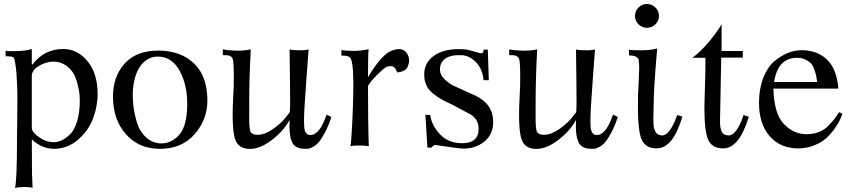

<svg xmlns="http://www.w3.org/2000/svg" viewBox="-20 -730 4252 960"><path d="M468 -261Q468 -197 444.5 -136Q421 -75 369 -30.5Q317 14 249 14Q190 14 139 -33L140 132V139Q140 143 143 209Q131 205 101 205Q71 205 55 210Q65 168 65 -28Q65 -44 66 -120.5Q67 -197 67 -245Q67 -293 63 -351.5Q59 -410 51 -437Q49 -443 43 -445.5Q37 -448 25 -448Q13 -448 8 -449V-477Q16 -473 63.5 -474.5Q111 -476 139 -485V-409L142 -407Q201 -485 296 -485Q368 -485 418 -423.5Q468 -362 468 -261ZM379 -229Q379 -242 377.5 -259Q376 -276 368.5 -307Q361 -338 348 -361.5Q335 -385 308.5 -403.5Q282 -422 246 -422Q214 -422 179 -403Q144 -384 139 -356V-90Q139 -70 174.5 -44.5Q210 -19 250 -19Q267 -19 285.5 -27Q304 -35 327 -55Q350 -75 364.5 -120Q379 -165 379 -229Z M1017 -230Q1018 -133 952.5 -58.5Q887 16 775 14Q674 13 610.5 -58Q547 -129 545 -240Q543 -346 603.5 -412.5Q664 -479 778 -477Q886 -475 951 -412Q1016 -349 1017 -230ZM916 -200Q918 -303 879 -374.5Q840 -446 772 -447Q721 -448 687 -406.5Q653 -365 645 -285Q642 -249 646.5 -206Q651 -163 664.5 -118Q678 -73 710.5 -43Q743 -13 789 -13Q839 -14 876.5 -56.5Q914 -99 916 -200Z M1637 -145Q1622 -99 1604 -66Q1586 -33 1573 -18Q1560 -3 1544 5Q1528 13 1522 13.5Q1516 14 1507 14Q1457 14 1442 -16Q1424 -50 1428 -130Q1399 -77 1343.5 -33.5Q1288 10 1241 14Q1171 20 1154 -39Q1137 -98 1147 -266Q1149 -282 1149 -352Q1149 -422 1143 -437Q1135 -457 1094 -454V-483Q1114 -479 1154 -477Q1194 -475 1234 -483Q1226 -347 1226 -203Q1226 -190 1226 -167Q1225 -95 1231 -75.5Q1237 -56 1267 -56Q1303 -56 1343.5 -84Q1384 -112 1406 -140L1429 -169Q1432 -192 1430 -322.5Q1428 -453 1428 -483Q1439 -479 1473 -478.5Q1507 -478 1523 -483Q1523 -481 1519.5 -435Q1516 -389 1511.5 -327.5Q1507 -266 1505 -232Q1498 -139 1501 -96.5Q1504 -54 1533 -55Q1579 -56 1613 -157Z M2019 -398Q2016 -390 2010.5 -384.5Q2005 -379 1998 -376Q1991 -373 1986 -371.5Q1981 -370 1974 -369Q1967 -368 1966 -368Q1961 -383 1952.5 -392Q1944 -401 1926 -399Q1908 -397 1886 -375Q1862 -353 1845.5 -334.5Q1829 -316 1825 -308L1820 -301Q1820 -109 1824 1Q1813 -2 1781.5 -2.5Q1750 -3 1732 1Q1736 -14 1740.5 -102.5Q1745 -191 1746 -248Q1750 -399 1735 -434Q1728 -454 1687 -452V-480Q1706 -476 1745 -475.5Q1784 -475 1823 -484Q1821 -473 1820.5 -409Q1820 -345 1820 -343Q1821 -347 1837.5 -372.5Q1854 -398 1867 -414Q1892 -446 1913.5 -462.5Q1935 -479 1966 -484Q2000 -488 2016.5 -460.5Q2033 -433 2019 -398Z M2446 -122Q2446 -57 2401 -21.5Q2356 14 2295 13Q2270 12 2158 -5Q2147 -6 2138 8H2117L2107 -156L2131 -155Q2138 -104 2179.5 -59Q2221 -14 2291 -14Q2373 -14 2373 -86Q2373 -140 2321 -164L2243 -206Q2209 -221 2188.5 -232.5Q2168 -244 2145 -262.5Q2122 -281 2111.5 -304.5Q2101 -328 2101 -357Q2101 -419 2153 -453.5Q2205 -488 2291 -484Q2317 -483 2349 -473Q2381 -463 2387 -463Q2391 -463 2394 -467.5Q2397 -472 2398 -477Q2399 -482 2398 -482H2419L2424 -329H2398Q2392 -387 2359.5 -419.5Q2327 -452 2290 -454Q2234 -457 2206 -436.5Q2178 -416 2180 -378Q2181 -355 2202.5 -334Q2224 -313 2246.5 -302Q2269 -291 2308 -274Q2347 -257 2359 -251Q2446 -208 2446 -122Z M3069 -145Q3054 -99 3036 -66Q3018 -33 3005 -18Q2992 -3 2976 5Q2960 13 2954 13.5Q2948 14 2939 14Q2889 14 2874 -16Q2856 -50 2860 -130Q2831 -77 2775.5 -33.5Q2720 10 2673 14Q2603 20 2586 -39Q2569 -98 2579 -266Q2581 -282 2581 -352Q2581 -422 2575 -437Q2567 -457 2526 -454V-483Q2546 -479 2586 -477Q2626 -475 2666 -483Q2658 -347 2658 -203Q2658 -190 2658 -167Q2657 -95 2663 -75.5Q2669 -56 2699 -56Q2735 -56 2775.5 -84Q2816 -112 2838 -140L2861 -169Q2864 -192 2862 -322.5Q2860 -453 2860 -483Q2871 -479 2905 -478.5Q2939 -478 2955 -483Q2955 -481 2951.5 -435Q2948 -389 2943.5 -327.5Q2939 -266 2937 -232Q2930 -139 2933 -96.5Q2936 -54 2965 -55Q3011 -56 3045 -157Z M3275 -650Q3275 -626 3257 -608.5Q3239 -591 3215 -591Q3190 -591 3172.5 -608.5Q3155 -626 3155 -650Q3155 -675 3172.5 -692.5Q3190 -710 3215 -710Q3239 -710 3257 -692.5Q3275 -675 3275 -650ZM3392 -147Q3345 12 3263 12Q3202 12 3184 -43Q3167 -96 3170 -251Q3171 -272 3173.5 -325Q3176 -378 3176 -392.5Q3176 -407 3173 -433Q3164 -453 3125 -453V-482Q3130 -478 3184.5 -478.5Q3239 -479 3266 -488Q3248 -284 3248 -195Q3248 -184 3247.5 -165Q3247 -146 3247 -135.5Q3247 -125 3247.5 -110.5Q3248 -96 3250.5 -88Q3253 -80 3257.5 -71.5Q3262 -63 3269.5 -58.5Q3277 -54 3287 -53Q3329 -49 3366 -155Z M3724 -146Q3676 12 3596 12Q3541 12 3521.5 -30Q3502 -72 3502 -194Q3502 -221 3504.5 -292.5Q3507 -364 3507 -395V-441H3442Q3488 -476 3529 -526Q3562 -566 3588 -608V-475H3694V-442H3586V-438Q3586 -413 3583 -278Q3580 -143 3580 -123Q3580 -89 3589 -71Q3598 -53 3624 -53Q3663 -53 3698 -155Z M4192 -162Q4188 -149 4180 -131Q4172 -113 4153 -86.5Q4134 -60 4111 -39Q4088 -18 4050.5 -3Q4013 12 3971 12Q3882 12 3828 -49.5Q3774 -111 3775 -221Q3776 -290 3797 -342.5Q3818 -395 3851 -423Q3884 -451 3919 -465Q3954 -479 3988 -479Q4066 -479 4115 -432Q4164 -385 4172 -287H3847Q3850 -162 3899 -110.5Q3948 -59 4013 -59Q4046 -59 4073.5 -69.5Q4101 -80 4121 -100.5Q4141 -121 4151.5 -134.5Q4162 -148 4175 -169ZM4066 -320Q4063 -342 4060.5 -353Q4058 -364 4051 -384Q4044 -404 4034 -414Q4024 -424 4006.5 -432.5Q3989 -441 3965 -441Q3920 -441 3891 -413.5Q3862 -386 3850 -320Z"/></svg>

Font: GFS Artemisia
Style: Regular
Weight: 400
Designer: Takis Katsoulidis and George D. Matthiopoulos
Foundry: Takis Katsoulidis and George D. Matthiopoulos
Version: Version 1.0